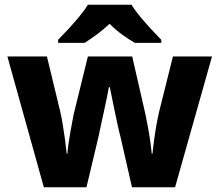

<svg xmlns="http://www.w3.org/2000/svg" viewBox="-20 -879 921 806"><path d="M485 -308Q480 -325 474 -354Q468 -383 461 -415Q454 -447 449 -473.5Q444 -500 441 -513H437Q435 -500 429.5 -473.5Q424 -447 417 -414.5Q410 -382 403.5 -352.5Q397 -323 393 -303L343 -93H164L11 -642H177L232 -414Q238 -390 243.5 -356Q249 -322 253.5 -289Q258 -256 260 -234H263Q264 -251 267.5 -275.5Q271 -300 275.5 -325.5Q280 -351 284 -371Q288 -391 289 -398L349 -642H535L591 -397Q594 -381 600 -350.5Q606 -320 610.5 -288Q615 -256 617 -234H620Q622 -255 626.5 -288.5Q631 -322 637 -356Q643 -390 649 -414L706 -642H870L715 -93H534ZM532 -859Q546 -836 569 -808.5Q592 -781 615.5 -755.5Q639 -730 657 -712V-699H546Q520 -714 492.5 -734Q465 -754 440 -779Q413 -754 387.5 -735Q362 -716 335 -699H224V-712Q243 -731 266.5 -756.5Q290 -782 312.5 -809Q335 -836 349 -859Z"/></svg>

Font: Noto Sans Kannada UI ExtraBold
Style: Regular
Weight: 800
Designer: Jelle Bosma - Monotype Design Team
Foundry: Monotype Imaging Inc.
Version: Version 2.005; ttfautohint (v1.8.4.7-5d5b)